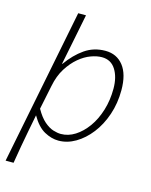

<svg xmlns="http://www.w3.org/2000/svg" viewBox="-122 -719 768 978"><g transform="rotate(15 262.0 -230.5)"><path d="M4 180 167 -641H208Q195 -575 181.5 -508Q168 -441 154 -371H156Q195 -426 242.5 -459Q290 -492 351 -492Q411 -492 446 -447.5Q481 -403 481 -319Q481 -250 460.5 -189.5Q440 -129 405 -84Q370 -39 326.5 -13.5Q283 12 237 12Q200 12 162.5 -8.5Q125 -29 94 -83Q84 -33 76.5 7.5Q69 48 61.5 88.5Q54 129 46 180ZM240 -24Q279 -24 314.5 -46.5Q350 -69 378.5 -108.5Q407 -148 423.5 -201.5Q440 -255 440 -316Q440 -377 415 -416.5Q390 -456 342 -456Q316 -456 284.5 -444.5Q253 -433 222.5 -407.5Q192 -382 167 -342.5Q142 -303 131 -247L105 -121Q128 -80 152.5 -59Q177 -38 199.5 -31Q222 -24 240 -24Z"/></g></svg>

Font: Source Sans 3 Light
Style: Italic
Weight: 300
Italic angle: -11°
Designer: Paul D. Hunt
Foundry: Adobe
Version: Version 3.046;hotconv 1.0.118;makeotfexe 2.5.65603